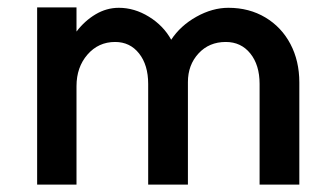

<svg xmlns="http://www.w3.org/2000/svg" viewBox="-20 -488 898 517"><path d="M588 -375Q543 -375 514.5 -344Q486 -313 486 -267V9H379V-262Q379 -313 354.5 -344Q330 -375 290 -375Q245 -375 215.5 -341Q186 -307 186 -256V9H80V-468H186V-403Q208 -432 237.5 -449.5Q267 -467 300 -467Q342 -467 381 -443Q420 -419 441 -381Q466 -419 509 -443Q552 -467 595 -467Q651 -467 694.5 -441Q738 -415 762 -369.5Q786 -324 786 -266V9H679V-262Q679 -313 654 -344Q629 -375 588 -375Z"/></svg>

Font: SUITE
Style: Bold
Weight: 700
Designer: Sun
Foundry: Sun
Version: Version 2.040